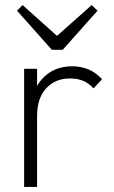

<svg xmlns="http://www.w3.org/2000/svg" viewBox="-20 -736 448 756"><path d="M75 0V-465H126V0ZM126 -278 101 -287Q101 -376 146 -425.5Q191 -475 264 -475Q298 -475 327.5 -463Q357 -451 382 -424L348 -388Q329 -409 307 -418Q285 -427 255 -427Q198 -427 162 -388.5Q126 -350 126 -278ZM341 -716 364 -694 227 -540H184L47 -694L69 -716L222 -579L188 -580Z"/></svg>

Font: Outfit Thin ExtraLight
Style: Regular
Weight: 250
Version: Version 1.100;gftools[0.9.27]